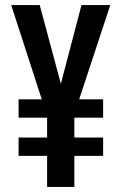

<svg xmlns="http://www.w3.org/2000/svg" viewBox="-20 -734 477 754"><path d="M219 -405 136 -714H24L144 -344H53V-272H165V-194H53V-122H165V0H272V-122H385V-194H272V-272H385V-344H291L413 -714H300Z"/></svg>

Font: Noto Sans Display Condensed Medium
Style: Regular
Weight: 500
Width: 3
Designer: Monotype Design Team
Foundry: Monotype Imaging Inc.
Version: Version 1.900